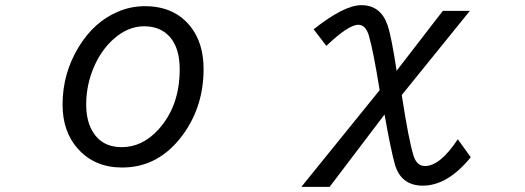

<svg xmlns="http://www.w3.org/2000/svg" viewBox="-20 -607 2040 746"><path d="M543 -583Q657.2 -583 720.2 -503.9Q771 -439.9 771 -338.4Q771 -194.3 691.4 -84.5Q598.1 43.9 454.6 43.9Q348.6 43.9 283.7 -27.8Q223.1 -94.2 223.1 -200.7Q223.1 -322.8 286.6 -425.8Q345.2 -521.5 436 -560.5Q486.8 -583 543 -583ZM540 -504.9Q475.6 -504.9 418.9 -453.1Q375 -413.1 347.7 -353Q314.9 -280.3 314.9 -201.2Q314.9 -142.1 336.4 -102.1Q372.6 -35.2 452.6 -35.2Q533.2 -35.2 595.2 -103.5Q678.2 -194.3 678.2 -337.9Q678.2 -420.4 639.6 -463.9Q603 -504.9 540 -504.9Z M1700.7 -564.9H1805.7L1541 -237.8Q1567.9 -62 1586.9 -1.5Q1599.6 38.1 1630.9 38.1Q1689.9 38.1 1758.8 -65.9L1809.1 3.9Q1719.2 114.3 1623 114.3Q1536.1 114.3 1513.2 27.8Q1497.1 -32.2 1474.1 -162.1L1260.7 119.1H1150.9L1455.1 -256.8Q1430.7 -408.7 1413.1 -469.2Q1400.4 -510.7 1372.6 -510.7Q1333.5 -510.7 1248 -428.7L1198.7 -493.2Q1316.9 -586.9 1383.8 -586.9Q1459 -586.9 1485.8 -509.3Q1501 -464.8 1521 -332Z"/></svg>

Font: BIZ UDGothic
Style: Regular
Weight: 400
Monospace: yes
Designer: TypeBank Co., Ltd.
Foundry: Morisawa Inc.
Version: Version 1.05